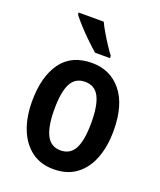

<svg xmlns="http://www.w3.org/2000/svg" viewBox="-143 -856 798 956"><g transform="rotate(20 256.0 -378.0)"><path d="M472 -272Q472 -190 448 -126.5Q424 -63 376 -26.5Q328 10 255 10Q186 10 138 -26Q90 -62 65 -125.5Q40 -189 40 -272Q40 -402 94 -477.5Q148 -553 257 -553Q354 -553 413 -480.5Q472 -408 472 -272ZM158 -272Q158 -181 181.5 -135.5Q205 -90 256 -90Q308 -90 331 -135Q354 -180 354 -272Q354 -363 331 -408Q308 -453 256 -453Q204 -453 181 -408.5Q158 -364 158 -272ZM240 -766Q250 -744 266.5 -716Q283 -688 300.5 -661.5Q318 -635 331 -618V-606H252Q232 -623 203 -651Q174 -679 147.5 -708Q121 -737 107 -756V-766Z"/></g></svg>

Font: Noto Sans Gurmukhi Condensed SemiBold
Style: Regular
Weight: 600
Width: 3
Designer: Jelle Bosma - Monotype Design Team
Foundry: Monotype Imaging Inc.
Version: Version 2.004; ttfautohint (v1.8.4.7-5d5b)